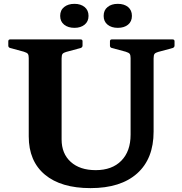

<svg xmlns="http://www.w3.org/2000/svg" viewBox="-20 -951 935 984"><path d="M767.2 -276.5Q767.2 -137.7 683 -62.3Q598.8 13.1 443.9 13.1Q292.6 13.1 209.9 -56.1Q127.3 -125.3 127.3 -252.1V-749H295.7V-236.6Q295.7 -163.7 342.5 -121.4Q389.3 -79 470.5 -79Q554.3 -79 601.8 -127.4Q649.3 -175.7 649.3 -260.9V-749H767.2ZM22.5 -739Q22.5 -749 32.1 -749H393Q403 -749 403 -739.4V-717.7Q403 -708.7 394 -705.1L319 -684.8Q305.9 -681 300.8 -675.2Q295.7 -669.3 295.7 -651.4V-542.2H127.3V-653.3Q127.3 -667.7 123.1 -674.4Q118.8 -681 102.1 -686L31.9 -705.1Q22.5 -707.8 22.5 -717.2ZM543.5 -739Q543.5 -749 553.1 -749H864.5Q874.5 -749 874.5 -739.4V-717.7Q874.5 -708.7 865.5 -705.1L790.6 -684.8Q777.4 -681 772.3 -675.2Q767.2 -669.3 767.2 -651.4V-542.2H649.3V-653.3Q649.3 -667.7 645.1 -674.4Q640.8 -681 624.1 -686L552.9 -705.1Q543.5 -707.8 543.5 -717.2ZM361.7 -808.3Q329.1 -808.3 308.7 -824.6Q288.4 -840.9 288.4 -869.5Q288.4 -898.7 308.7 -915Q329.1 -931.3 361.7 -931.3Q393.5 -931.3 413.6 -915Q433.7 -898.7 433.7 -869.5Q433.7 -840.9 413.6 -824.6Q393.5 -808.3 361.7 -808.3ZM583.7 -808.3Q551.3 -808.3 531.3 -824.6Q511.2 -840.9 511.2 -869.5Q511.2 -898.7 531.3 -915Q551.3 -931.3 583.7 -931.3Q616.5 -931.3 636.3 -915Q656.1 -898.7 656.1 -869.5Q656.1 -840.9 636.3 -824.6Q616.5 -808.3 583.7 -808.3Z"/></svg>

Font: Hahmlet
Style: Regular
Weight: 400
Designer: Minjoo Ham & Mark Frömberg
Foundry: hypertype
Version: Version 1.002